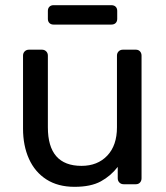

<svg xmlns="http://www.w3.org/2000/svg" viewBox="-20 -712 642 742"><path d="M268 10Q204 10 159.5 -18.5Q115 -47 92 -98Q69 -149 69 -215V-497Q69 -507 75.5 -513.5Q82 -520 92 -520H142Q152 -520 158.5 -513.5Q165 -507 165 -497V-220Q165 -71 295 -71Q357 -71 394.5 -110.5Q432 -150 432 -220V-497Q432 -507 438.5 -513.5Q445 -520 455 -520H505Q515 -520 521 -513.5Q527 -507 527 -497V-23Q527 -13 521 -6.5Q515 0 505 0H458Q448 0 441.5 -6.5Q435 -13 435 -23V-67Q408 -32 369.5 -11Q331 10 268 10ZM187 -617Q177 -617 171 -623Q165 -629 165 -639V-670Q165 -680 171 -686Q177 -692 187 -692H410Q421 -692 427 -686Q433 -680 433 -670V-639Q433 -629 427 -623Q421 -617 410 -617Z"/></svg>

Font: Rubik Light
Style: Regular
Weight: 400
Version: Version 2.101